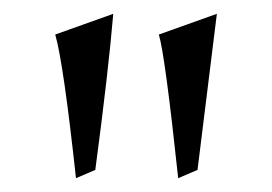

<svg xmlns="http://www.w3.org/2000/svg" viewBox="-20 -784 394 278"><path d="M118 -538 90 -526Q72 -692 60 -734L144 -764Q137 -681 118 -538ZM294 -764 266 -538 238 -526Q219 -704 210 -734Z"/></svg>

Font: Montaga
Style: Regular
Weight: 400
Designer: Alejandra Rodriguez
Foundry: Alejandra Rodriguez
Version: Version 1.001